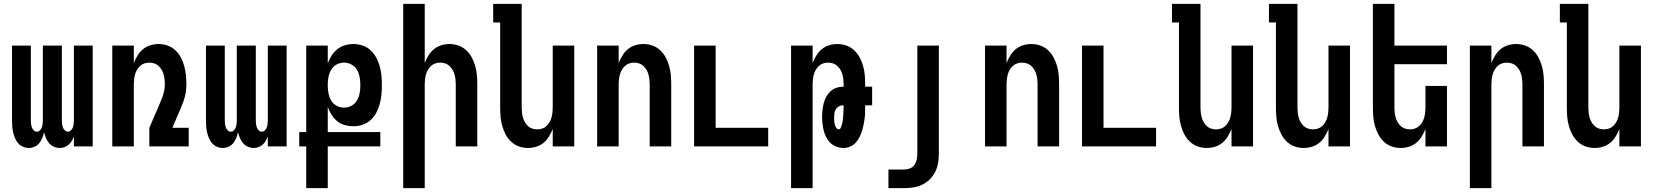

<svg xmlns="http://www.w3.org/2000/svg" viewBox="-20 -755 8540 990"><path d="M128 8Q113 8 98 1.5Q83 -5 73 -17Q63 -29 57 -43.5Q51 -58 47.5 -73.5Q44 -89 43 -104.5Q42 -120 42 -136V-520H139V-136Q139 -127 140 -117.5Q141 -108 144 -99Q147 -90 154 -83Q161 -76 170 -76Q179 -76 186 -83Q193 -90 196 -99Q199 -108 200 -117.5Q201 -127 201 -136V-520H299V-136Q299 -127 300 -117.5Q301 -108 304 -99Q307 -90 314 -83Q321 -76 330 -76Q339 -76 346 -83Q353 -90 356 -99Q359 -108 360 -117.5Q361 -127 361 -136V-520H458V0H361V-52Q357 -40 350.5 -29Q344 -18 334.5 -9.5Q325 -1 313 3.5Q301 8 288 8Q273 8 258 1.5Q243 -5 233 -17Q223 -29 217 -43.5Q211 -58 207 -73Q204 -58 198 -43.5Q192 -29 182.5 -17Q173 -5 158.5 1.5Q144 8 128 8Z M559 0V-520H670V-430Q678 -450 689.5 -469Q701 -488 717.5 -501.5Q734 -515 755 -521.5Q776 -528 798 -528Q822 -528 844.5 -520Q867 -512 884.5 -495.5Q902 -479 913 -458Q924 -437 930 -414Q936 -391 938.5 -367.5Q941 -344 941 -320Q941 -298 937.5 -276.5Q934 -255 926.5 -234Q919 -213 910.5 -193Q902 -173 893 -153L869 -96H953V0H750V-96L791 -191Q798 -207 804.5 -222.5Q811 -238 817 -254Q823 -270 826.5 -286.5Q830 -303 830 -320Q830 -333 828.5 -346Q827 -359 823.5 -371.5Q820 -384 813.5 -395Q807 -406 797.5 -415Q788 -424 775.5 -428Q763 -432 750 -432Q737 -432 724.5 -428Q712 -424 702.5 -415Q693 -406 686.5 -395Q680 -384 676.5 -371.5Q673 -359 671.5 -346Q670 -333 670 -320V0Z M1128 8Q1113 8 1098 1.5Q1083 -5 1073 -17Q1063 -29 1057 -43.5Q1051 -58 1047.5 -73.5Q1044 -89 1043 -104.5Q1042 -120 1042 -136V-520H1139V-136Q1139 -127 1140 -117.5Q1141 -108 1144 -99Q1147 -90 1154 -83Q1161 -76 1170 -76Q1179 -76 1186 -83Q1193 -90 1196 -99Q1199 -108 1200 -117.5Q1201 -127 1201 -136V-520H1299V-136Q1299 -127 1300 -117.5Q1301 -108 1304 -99Q1307 -90 1314 -83Q1321 -76 1330 -76Q1339 -76 1346 -83Q1353 -90 1356 -99Q1359 -108 1360 -117.5Q1361 -127 1361 -136V-520H1458V0H1361V-52Q1357 -40 1350.5 -29Q1344 -18 1334.5 -9.5Q1325 -1 1313 3.5Q1301 8 1288 8Q1273 8 1258 1.5Q1243 -5 1233 -17Q1223 -29 1217 -43.5Q1211 -58 1207 -73Q1204 -58 1198 -43.5Q1192 -29 1182.5 -17Q1173 -5 1158.5 1.5Q1144 8 1128 8Z M1559 215V0H1523V-74H1559V-520H1670V-429Q1678 -450 1690 -468.5Q1702 -487 1719 -501Q1736 -515 1758 -521.5Q1780 -528 1802 -528Q1826 -528 1849 -520.5Q1872 -513 1890 -496.5Q1908 -480 1919.5 -459Q1931 -438 1937.5 -415Q1944 -392 1946.5 -368Q1949 -344 1949 -320V-312Q1949 -288 1946.5 -264Q1944 -240 1937.5 -217Q1931 -194 1919.5 -172.5Q1908 -151 1890 -135Q1872 -119 1849 -111.5Q1826 -104 1802 -104Q1780 -104 1758 -110Q1736 -116 1719 -130Q1702 -144 1690 -163Q1678 -182 1670 -203V-74H1941V0H1670V215ZM1754 -200Q1774 -200 1792 -209.5Q1810 -219 1820 -236Q1830 -253 1834 -272.5Q1838 -292 1838 -312V-320Q1838 -340 1834 -359.5Q1830 -379 1820 -396Q1810 -413 1792 -422.5Q1774 -432 1754 -432Q1734 -432 1716 -422.5Q1698 -413 1688 -396Q1678 -379 1674 -359.5Q1670 -340 1670 -320V-312Q1670 -292 1674 -272.5Q1678 -253 1688 -236Q1698 -219 1716 -209.5Q1734 -200 1754 -200Z M2059 215V-735H2170V-430Q2178 -450 2189.5 -469Q2201 -488 2217.5 -501.5Q2234 -515 2255 -521.5Q2276 -528 2298 -528Q2322 -528 2344.5 -520Q2367 -512 2384.5 -495.5Q2402 -479 2413 -458Q2424 -437 2430.5 -414Q2437 -391 2439 -367.5Q2441 -344 2441 -320V0H2330V-320Q2330 -333 2328.5 -346Q2327 -359 2323.5 -371.5Q2320 -384 2313.5 -395Q2307 -406 2297.5 -415Q2288 -424 2275.5 -428Q2263 -432 2250 -432Q2237 -432 2224.5 -428Q2212 -424 2202.5 -415Q2193 -406 2186.5 -395Q2180 -384 2176.5 -371.5Q2173 -359 2171.5 -346Q2170 -333 2170 -320V215Z M2702 8Q2678 8 2655.5 0Q2633 -8 2615.5 -24.5Q2598 -41 2587 -62Q2576 -83 2569.5 -106Q2563 -129 2561 -152.5Q2559 -176 2559 -200V-639H2523V-735H2670V-200Q2670 -187 2671.5 -174Q2673 -161 2676.5 -148.5Q2680 -136 2686.5 -125Q2693 -114 2702.5 -105Q2712 -96 2724.5 -92Q2737 -88 2750 -88Q2763 -88 2775.5 -92Q2788 -96 2797.5 -105Q2807 -114 2813.5 -125Q2820 -136 2823.5 -148.5Q2827 -161 2828.5 -174Q2830 -187 2830 -200V-520H2941V0H2830V-90Q2822 -70 2810.5 -51Q2799 -32 2782.5 -18.5Q2766 -5 2745 1.5Q2724 8 2702 8Z M3059 0V-520H3170V-430Q3178 -450 3189.5 -469Q3201 -488 3217.5 -501.5Q3234 -515 3255 -521.5Q3276 -528 3298 -528Q3322 -528 3344.5 -520Q3367 -512 3384.5 -495.5Q3402 -479 3413 -458Q3424 -437 3430.5 -414Q3437 -391 3439 -367.5Q3441 -344 3441 -320V0H3330V-320Q3330 -333 3328.5 -346Q3327 -359 3323.5 -371.5Q3320 -384 3313.5 -395Q3307 -406 3297.5 -415Q3288 -424 3275.5 -428Q3263 -432 3250 -432Q3237 -432 3224.5 -428Q3212 -424 3202.5 -415Q3193 -406 3186.5 -395Q3180 -384 3176.5 -371.5Q3173 -359 3171.5 -346Q3170 -333 3170 -320V0Z M3559 0V-520H3670V-96H3941V0Z M4059 215V-520H4170V-430Q4178 -450 4189.5 -469Q4201 -488 4217.5 -501.5Q4234 -515 4255 -521.5Q4276 -528 4298 -528Q4322 -528 4344.5 -520Q4367 -512 4384.5 -495.5Q4402 -479 4413 -458Q4424 -437 4430.5 -414Q4437 -391 4439 -367.5Q4441 -344 4441 -320V-308H4477V-212H4441V-205Q4441 -188 4440.5 -171.5Q4440 -155 4437.5 -138.5Q4435 -122 4431.5 -105.5Q4428 -89 4422.5 -73.5Q4417 -58 4409 -43Q4401 -28 4389.5 -16.5Q4378 -5 4362 1.5Q4346 8 4329 8Q4311 8 4293.5 1.5Q4276 -5 4262.5 -17.5Q4249 -30 4240.5 -46.5Q4232 -63 4227.5 -81Q4223 -99 4221 -117Q4219 -135 4219 -153Q4219 -171 4221 -188.5Q4223 -206 4227.5 -223.5Q4232 -241 4240.5 -256.5Q4249 -272 4262 -284Q4275 -296 4292 -302Q4309 -308 4326 -308H4330V-320Q4330 -333 4328.5 -346Q4327 -359 4323.5 -371.5Q4320 -384 4313.5 -395Q4307 -406 4297.5 -415Q4288 -424 4275.5 -428Q4263 -432 4250 -432Q4237 -432 4224.5 -428Q4212 -424 4202.5 -415Q4193 -406 4186.5 -395Q4180 -384 4176.5 -371.5Q4173 -359 4171.5 -346Q4170 -333 4170 -320V215ZM4304 -88Q4311 -88 4314 -94Q4317 -100 4319 -106Q4321 -112 4322.5 -118Q4324 -124 4325 -130Q4326 -136 4326.5 -142.5Q4327 -149 4327.5 -155Q4328 -161 4328.5 -167.5Q4329 -174 4329 -180Q4329 -186 4329.5 -192.5Q4330 -199 4330 -205V-212H4326Q4316 -212 4306 -207Q4296 -202 4290 -192.5Q4284 -183 4282.5 -172.5Q4281 -162 4281 -151Q4281 -145 4281 -139Q4281 -133 4282 -127Q4283 -121 4284 -115Q4285 -109 4287.5 -103.5Q4290 -98 4294 -93Q4298 -88 4304 -88Z M4561 215V119H4644Q4659 119 4673 113Q4687 107 4695.5 94.5Q4704 82 4707 67Q4710 52 4710 37V-520H4821V37Q4821 61 4817 85Q4813 109 4802.5 130.5Q4792 152 4775 169Q4758 186 4736.5 196.5Q4715 207 4691.5 211Q4668 215 4644 215Z M5059 0V-520H5170V-430Q5178 -450 5189.5 -469Q5201 -488 5217.5 -501.5Q5234 -515 5255 -521.5Q5276 -528 5298 -528Q5322 -528 5344.5 -520Q5367 -512 5384.5 -495.5Q5402 -479 5413 -458Q5424 -437 5430.5 -414Q5437 -391 5439 -367.5Q5441 -344 5441 -320V0H5330V-320Q5330 -333 5328.5 -346Q5327 -359 5323.5 -371.5Q5320 -384 5313.5 -395Q5307 -406 5297.5 -415Q5288 -424 5275.5 -428Q5263 -432 5250 -432Q5237 -432 5224.5 -428Q5212 -424 5202.5 -415Q5193 -406 5186.5 -395Q5180 -384 5176.5 -371.5Q5173 -359 5171.5 -346Q5170 -333 5170 -320V0Z M5559 0V-520H5670V-96H5941V0Z M6202 8Q6178 8 6155.5 0Q6133 -8 6115.5 -24.5Q6098 -41 6087 -62Q6076 -83 6069.5 -106Q6063 -129 6061 -152.5Q6059 -176 6059 -200V-639H6023V-735H6170V-200Q6170 -187 6171.5 -174Q6173 -161 6176.5 -148.5Q6180 -136 6186.5 -125Q6193 -114 6202.5 -105Q6212 -96 6224.5 -92Q6237 -88 6250 -88Q6263 -88 6275.5 -92Q6288 -96 6297.5 -105Q6307 -114 6313.5 -125Q6320 -136 6323.5 -148.5Q6327 -161 6328.5 -174Q6330 -187 6330 -200V-520H6441V0H6330V-90Q6322 -70 6310.5 -51Q6299 -32 6282.5 -18.5Q6266 -5 6245 1.5Q6224 8 6202 8Z M6702 8Q6678 8 6655.5 0Q6633 -8 6615.5 -24.5Q6598 -41 6587 -62Q6576 -83 6569.5 -106Q6563 -129 6561 -152.5Q6559 -176 6559 -200V-639H6523V-735H6670V-200Q6670 -187 6671.5 -174Q6673 -161 6676.5 -148.5Q6680 -136 6686.5 -125Q6693 -114 6702.5 -105Q6712 -96 6724.5 -92Q6737 -88 6750 -88Q6763 -88 6775.5 -92Q6788 -96 6797.5 -105Q6807 -114 6813.5 -125Q6820 -136 6823.5 -148.5Q6827 -161 6828.5 -174Q6830 -187 6830 -200V-520H6941V0H6830V-90Q6822 -70 6810.5 -51Q6799 -32 6782.5 -18.5Q6766 -5 6745 1.5Q6724 8 6702 8Z M7202 8Q7178 8 7155.5 0Q7133 -8 7115.5 -24.5Q7098 -41 7087 -62Q7076 -83 7069.5 -106Q7063 -129 7061 -152.5Q7059 -176 7059 -200V-735H7170V-520H7441V-424H7170V-200Q7170 -187 7171.5 -174Q7173 -161 7176.5 -148.5Q7180 -136 7186.5 -125Q7193 -114 7202.5 -105Q7212 -96 7224.5 -92Q7237 -88 7250 -88Q7263 -88 7275.5 -92Q7288 -96 7297.5 -105Q7307 -114 7313.5 -125Q7320 -136 7323.5 -148.5Q7327 -161 7328.5 -174Q7330 -187 7330 -200V-312H7441V0H7330V-90Q7322 -70 7310.5 -51Q7299 -32 7282.5 -18.5Q7266 -5 7245 1.5Q7224 8 7202 8Z M7559 215V-520H7670V-430Q7678 -450 7689.5 -469Q7701 -488 7717.5 -501.5Q7734 -515 7755 -521.5Q7776 -528 7798 -528Q7822 -528 7844.5 -520Q7867 -512 7884.5 -495.5Q7902 -479 7913 -458Q7924 -437 7930.5 -414Q7937 -391 7939 -367.5Q7941 -344 7941 -320V0H7830V-320Q7830 -333 7828.5 -346Q7827 -359 7823.5 -371.5Q7820 -384 7813.5 -395Q7807 -406 7797.5 -415Q7788 -424 7775.5 -428Q7763 -432 7750 -432Q7737 -432 7724.5 -428Q7712 -424 7702.5 -415Q7693 -406 7686.5 -395Q7680 -384 7676.5 -371.5Q7673 -359 7671.5 -346Q7670 -333 7670 -320V215Z M8202 8Q8178 8 8155.5 0Q8133 -8 8115.5 -24.5Q8098 -41 8087 -62Q8076 -83 8069.5 -106Q8063 -129 8061 -152.5Q8059 -176 8059 -200V-639H8023V-735H8170V-200Q8170 -187 8171.5 -174Q8173 -161 8176.5 -148.5Q8180 -136 8186.5 -125Q8193 -114 8202.5 -105Q8212 -96 8224.5 -92Q8237 -88 8250 -88Q8263 -88 8275.5 -92Q8288 -96 8297.5 -105Q8307 -114 8313.5 -125Q8320 -136 8323.5 -148.5Q8327 -161 8328.5 -174Q8330 -187 8330 -200V-520H8441V0H8330V-90Q8322 -70 8310.5 -51Q8299 -32 8282.5 -18.5Q8266 -5 8245 1.5Q8224 8 8202 8Z"/></svg>

Font: Moesevka
Style: Bold
Weight: 700
Monospace: yes
Designer: Belleve Invis
Foundry: Belleve Invis
Version: Version 32.5.0; ttfautohint (v1.8.4)